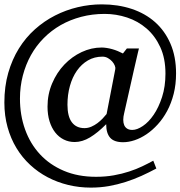

<svg xmlns="http://www.w3.org/2000/svg" viewBox="-25 -711 831 884"><path d="M505.9 -393.1Q507.3 -399.4 503.4 -409.2Q499.5 -418.9 491.5 -428Q483.4 -437 471.9 -443.6Q460.4 -450.2 446.8 -450.2Q409.7 -450.2 379.9 -432.9Q350.1 -415.5 329.1 -385.5Q308.1 -355.5 296.9 -315.2Q285.6 -274.9 285.6 -229Q285.6 -174.8 305.9 -147.9Q326.2 -121.1 363.8 -121.1Q380.4 -121.1 395.5 -127.7Q410.6 -134.3 423.6 -144Q436.5 -153.8 447.3 -165Q458 -176.3 465.8 -186ZM785.6 -373Q785.6 -322.3 774.7 -279.1Q763.7 -235.8 744.9 -200.7Q726.1 -165.5 701.4 -138.4Q676.8 -111.3 649.7 -93Q622.6 -74.7 594.7 -65.4Q566.9 -56.2 542 -56.2Q500.5 -56.2 482.2 -76.9Q463.9 -97.7 463.9 -139.2Q424.8 -99.6 389.4 -78.4Q354 -57.1 318.8 -57.1Q291.5 -57.1 268.6 -68.6Q245.6 -80.1 229 -101.3Q212.4 -122.6 203.1 -152.6Q193.8 -182.6 193.8 -220.2Q193.8 -277.3 215.1 -327.1Q236.3 -377 271.2 -413.6Q306.2 -450.2 350.8 -471.2Q395.5 -492.2 442.9 -492.2Q453.6 -492.2 466.3 -490.2Q479 -488.3 491.9 -484.6Q504.9 -481 517.3 -475.8Q529.8 -470.7 541 -464.8L559.1 -487.8H614.7Q613.8 -484.9 610.4 -470.5Q606.9 -456.1 602.1 -434.8Q597.2 -413.6 591.1 -387Q585 -360.4 579.1 -333.5Q564.5 -270 546.9 -190.9Q542.5 -173.8 542.5 -159.4Q542.5 -145 546.9 -134.8Q551.3 -124.5 560.5 -118.7Q569.8 -112.8 584 -112.8Q606 -112.8 632.8 -130.9Q659.7 -148.9 682.6 -182.6Q705.6 -216.3 721.2 -264.4Q736.8 -312.5 736.8 -372.1Q736.8 -442.4 712.9 -494.1Q689 -545.9 649.7 -579.8Q610.4 -613.8 560.1 -630.4Q509.8 -647 457 -647Q399.9 -647 348.9 -633.5Q297.9 -620.1 254.6 -595.5Q211.4 -570.8 176.5 -535.6Q141.6 -500.5 117.4 -457Q93.3 -413.6 80.1 -363Q66.9 -312.5 66.9 -256.8Q66.9 -180.7 90.6 -114.7Q114.3 -48.8 159.2 -0.5Q204.1 47.9 269 75.4Q334 103 417 103Q460.9 103 499 96.2Q537.1 89.4 569.8 78.6Q602.5 67.9 630.1 54.7Q657.7 41.5 680.7 28.8L694.8 64.9Q661.1 83 626 98.9Q590.8 114.7 553.5 126.7Q516.1 138.7 476.3 145.8Q436.5 152.8 393.1 152.8Q339.4 152.8 289.1 140.6Q238.8 128.4 194.6 105.2Q150.4 82 113.8 48.1Q77.1 14.2 50.8 -29.3Q24.4 -72.8 9.8 -125.5Q-4.9 -178.2 -4.9 -238.8Q-4.9 -313 12.9 -375.2Q30.8 -437.5 62 -487.8Q93.3 -538.1 136 -576.2Q178.7 -614.3 228.5 -639.6Q278.3 -665 333.3 -678Q388.2 -690.9 443.8 -690.9Q518.1 -690.9 580.8 -670.2Q643.6 -649.4 689 -609.1Q734.4 -568.8 760 -509.5Q785.6 -450.2 785.6 -373Z"/></svg>

Font: BabelStone Ogham Fixed
Style: Regular
Weight: 400
Monospace: yes
Designer: Andrew West
Foundry: BabelStone
Version: Version 2.02 March 14, 2022